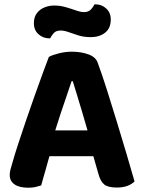

<svg xmlns="http://www.w3.org/2000/svg" viewBox="-20 -853 659 883"><path d="M314.7 -479.6H309.2Q298.8 -448.3 285.5 -409.3Q272.2 -370.3 257.9 -327.8Q243.6 -285.3 230.7 -242.9L212.8 -153.4Q206.8 -133.9 201.2 -113Q195.6 -92.1 189.8 -72.1Q184 -52.1 178.8 -33.8Q173.6 -15.5 169.4 -0.3Q157.8 3.5 143.8 6.9Q129.9 10.3 110.5 10.3Q68.7 10.3 46.7 -5.1Q24.7 -20.4 24.7 -48.5Q24.7 -61.3 28.4 -74.2Q32.2 -87.2 37 -104.2Q45.9 -136.7 62.3 -186.9Q78.6 -237 98.5 -295.4Q118.4 -353.8 138.7 -411Q159 -468.2 176.5 -515.9Q193.9 -563.6 204.6 -591.1Q219.4 -599.7 249.8 -607.5Q280.3 -615.3 310.2 -615.3Q353 -615.3 387.1 -602.8Q421.2 -590.4 430 -562.7Q449.4 -510 471.6 -440.3Q493.8 -370.6 516.8 -294.9Q539.9 -219.2 561.2 -147.6Q582.5 -76 598.7 -18.8Q587.9 -6.8 566.9 1.4Q545.9 9.5 517.5 9.5Q475.7 9.5 458.8 -5.1Q442 -19.6 433.5 -50.3L401.3 -162.4L384.2 -247.4Q371.8 -291.6 359 -333.9Q346.2 -376.1 335 -413.5Q323.7 -451 314.7 -479.6ZM146.4 -134.6 205.1 -253.3H439.3L459.1 -134.6ZM228.3 -827.6Q256.3 -827.6 281.9 -820.2Q307.4 -812.8 329.2 -805.1Q351 -797.4 366.4 -797.4Q387.5 -797.4 398.6 -809.9Q409.8 -822.4 414.6 -833.1H419Q447.7 -833.1 468.5 -813.9Q489.4 -794.8 489.4 -763.2Q489.4 -723 463.3 -702.6Q437.2 -682.2 397.4 -682.2Q366.3 -682.2 341.2 -690Q316 -697.9 295.7 -705.2Q275.3 -712.6 258.5 -712.6Q237.5 -712.6 226.8 -700.5Q216.2 -688.3 210.6 -676.6H206.9Q178.3 -676.6 157.1 -695.5Q135.8 -714.4 135.8 -746.6Q135.8 -774.2 149.4 -792.2Q162.9 -810.3 184.6 -818.9Q206.3 -827.6 228.3 -827.6Z"/></svg>

Font: Baloo Bhaijaan 2
Style: Regular
Weight: 400
Designer: Sanskriti Dholi, Noopur Datye and Ek Type
Foundry: Ek Type
Version: Version 1.701